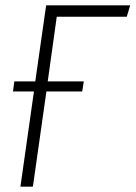

<svg xmlns="http://www.w3.org/2000/svg" viewBox="-20 -704 511 724"><path d="M458 -641H194L160 -397H296L290 -359H155L104 0H57L108 -359H29L34 -397H113L154 -684H471Z"/></svg>

Font: Fira Sans Extra Condensed ExtraLight
Style: Italic
Weight: 275
Width: 3
Italic angle: -8°
Designer: Carrois Corporate & Edenspiekermann AG
Foundry: Carrois Corporate GbR & Edenspiekermann AG
Version: Version 4.203